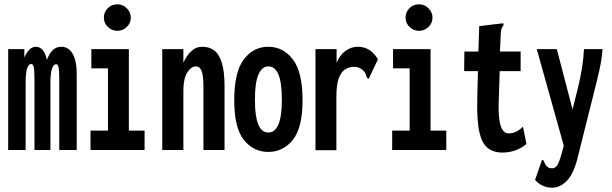

<svg xmlns="http://www.w3.org/2000/svg" viewBox="-20 -696 2840 891"><path d="M18 0V-468H93V-429Q115 -479 146 -479Q184 -479 198 -418Q208 -447 224.5 -463Q241 -479 265 -479Q299 -479 318 -445Q337 -411 336 -347V0H255V-331Q255 -371 251.5 -384.5Q248 -398 241 -398Q214 -398 214 -310V0H140V-326Q140 -371 136.5 -385Q133 -399 125 -399Q113 -399 106 -379Q99 -359 99 -314V0Z M400 0V-90H481V-379H404V-468H578V-90H651V0ZM525 -553Q499 -553 480.5 -571Q462 -589 462 -614Q462 -640 480 -658Q498 -676 525 -676Q550 -676 568.5 -657.5Q587 -639 587 -614Q587 -589 568.5 -571Q550 -553 525 -553Z M733 0V-468H831V-405Q846 -438 867.5 -458.5Q889 -479 920 -479Q949 -479 972 -463.5Q995 -448 1008.5 -407.5Q1022 -367 1022 -295V0H924V-293Q924 -346 915.5 -367Q907 -388 889 -388Q867 -388 849 -359.5Q831 -331 831 -277V0Z M1225 9Q1156 9 1111.5 -47Q1067 -103 1067 -231Q1067 -362 1111.5 -420.5Q1156 -479 1225 -479Q1294 -479 1339 -420.5Q1384 -362 1384 -231Q1384 -103 1339 -47Q1294 9 1225 9ZM1225 -81Q1288 -81 1288 -232Q1288 -313 1272 -350.5Q1256 -388 1225 -388Q1196 -388 1179.5 -350.5Q1163 -313 1163 -232Q1163 -81 1225 -81Z M1444 -468H1542V-404Q1556 -440 1583 -459.5Q1610 -479 1639 -479Q1672 -479 1695 -463.5Q1718 -448 1734 -421L1695 -339L1691 -330L1684 -334Q1680 -342 1677.5 -351Q1675 -360 1663 -371Q1645 -386 1624 -386Q1603 -386 1584 -375.5Q1565 -365 1553 -335Q1541 -305 1541 -248V1H1444Z M1800 0V-90H1881V-379H1804V-468H1978V-90H2051V0ZM1925 -553Q1899 -553 1880.5 -571Q1862 -589 1862 -614Q1862 -640 1880 -658Q1898 -676 1925 -676Q1950 -676 1968.5 -657.5Q1987 -639 1987 -614Q1987 -589 1968.5 -571Q1950 -553 1925 -553Z M2312 12Q2270 12 2243 -9.5Q2216 -31 2204 -86Q2192 -141 2195 -244L2198 -366H2134L2135 -457H2200L2204 -575L2306 -587L2316 -588L2317 -580Q2312 -573 2308.5 -565.5Q2305 -558 2304 -542L2300 -457H2396V-366H2299L2295 -243Q2292 -179 2297 -143Q2302 -107 2313 -92Q2324 -77 2340 -77Q2362 -77 2378.5 -86.5Q2395 -96 2407 -108L2423 -28Q2400 -8 2371 2Q2342 12 2312 12Z M2542 175Q2496 175 2463 139L2492 55L2495 46L2503 49Q2506 56 2509 64Q2512 72 2524 81Q2532 85 2542 85Q2561 85 2571.5 60.5Q2582 36 2594 -11L2596 -21L2471 -468H2564L2637 -188L2662 -288Q2673 -333 2680.5 -378.5Q2688 -424 2690 -468H2776Q2773 -422 2761.5 -370.5Q2750 -319 2738 -273L2658 46Q2640 114 2609 144.5Q2578 175 2542 175Z"/></svg>

Font: Inconsolata ExtraCondensed ExtraBold
Style: Regular
Weight: 800
Width: 2
Monospace: yes
Designer: Raph Levien, Cyreal, Brenton Simpson
Foundry: Raph Levien, Cyreal, Google
Version: Version 3.001; ttfautohint (v1.8.2.53-6de2)